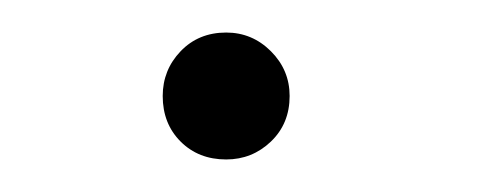

<svg xmlns="http://www.w3.org/2000/svg" viewBox="-20 -104 306 118"><path d="M119 -84Q135 -84 146.5 -72.5Q158 -61 158 -45Q158 -28 146.5 -17Q135 -6 119 -6Q102 -6 91 -17Q80 -28 80 -45Q80 -61 91 -72.5Q102 -84 119 -84Z"/></svg>

Font: Leon Sans
Style: Light
Weight: 300
Designer: Jongmin Kim
Version: Version 1.2